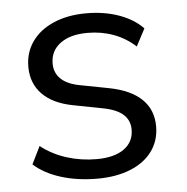

<svg xmlns="http://www.w3.org/2000/svg" viewBox="-45 -592 628 646"><g transform="rotate(-5 269.0 -269.0)"><path d="M44.9 -57.6 74.2 -117.1Q112.2 -87.2 160.6 -71.8Q209.1 -56.4 261.7 -56.4Q321.2 -56.4 354.3 -79.9Q387.5 -103.4 387.5 -145.4Q387.5 -176.4 366 -196Q344.5 -215.6 299.8 -224.4L199.1 -243.9Q130.9 -256.8 95.3 -293.3Q59.7 -329.7 59.7 -386Q59.7 -434.1 85.9 -471Q112.2 -507.9 159.7 -528.1Q207.2 -548.3 268.7 -548.3Q330 -548.3 379.8 -530.5Q429.6 -512.6 460 -480.6L429.2 -422.2Q396.7 -452 355.7 -467.2Q314.6 -482.3 267.9 -482.3Q209.1 -482.3 175.6 -457.3Q142.1 -432.3 142.1 -389.5Q142.1 -358.6 162.7 -338.3Q183.3 -317.9 224.9 -309.7L324.8 -290.5Q397.1 -276.4 433.8 -240.7Q470.6 -205.1 470.6 -149.2Q470.6 -101.2 444.6 -65.4Q418.6 -29.5 370.5 -10.1Q322.5 9.3 259 9.3Q190.8 9.3 135.2 -8.3Q79.6 -25.9 44.9 -57.6Z"/></g></svg>

Font: Min Sans VF VF
Style: Regular
Weight: 400
Designer: Jinseong-Kim, NotoSansCJK, Nunito
Foundry: Jinseong-Kim
Version: Version 1.420;Glyphs 3.1.2 (3151)